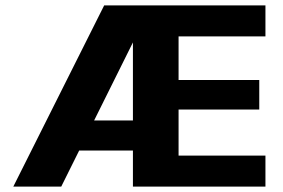

<svg xmlns="http://www.w3.org/2000/svg" viewBox="-20 -695 1055 715"><path d="M29.5 0H208L513.5 -614.5L514 -675H368ZM201.5 -134.5H511V-246.5H235.5ZM475 0H968.5V-115.5H645V-287H945.5V-397H645V-559.5H968.5V-675H475Z"/></svg>

Font: Anybody Thin
Style: Bold
Weight: 700
Version: Version 1.113;gftools[0.9.25]